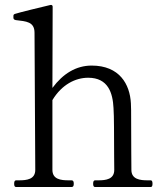

<svg xmlns="http://www.w3.org/2000/svg" viewBox="-20 -753 668 773"><path d="M574 -27C544 -27 509 -31 509 -69C509 -69 508 -188 508 -275C508 -299 508 -321 507 -337C503 -414 461 -489 349 -489C287 -489 234 -457 191 -399L192 -726C192 -731 189 -734 183 -733C153 -726 54 -702 40 -697C35 -695 34 -693 34 -688V-681C34 -677 37 -673 44 -672C85 -667 119 -666 119 -621L122 -69C122 -31 88 -27 57 -27H45C39 -27 37 -22 37 -13C37 -5 39 0 45 0H268C275 0 277 -5 277 -13C277 -22 275 -27 268 -27H256C225 -27 191 -31 191 -69V-350C229 -413 284 -440 335 -440C416 -440 434 -378 437 -318C438 -302 439 -273 439 -239C439 -164 440 -69 440 -69C440 -31 406 -27 376 -27H363C357 -27 355 -22 355 -13C355 -5 357 0 363 0H587C592 0 594 -5 594 -13C594 -22 592 -27 587 -27Z"/></svg>

Font: Shippori Mincho OTF
Style: Regular
Weight: 400
Designer: FONTDASU
Foundry: FONTDASU / Google Inc. / but / Adobe
Version: Version 3.300;hotconv 1.0.109;makeotfexe 2.5.65596